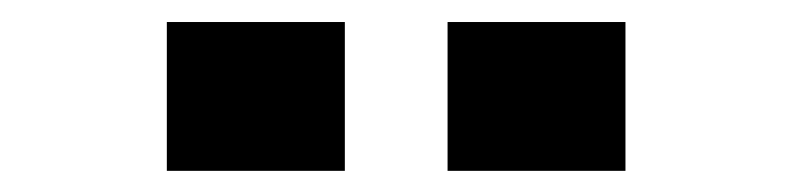

<svg xmlns="http://www.w3.org/2000/svg" viewBox="-20 -782 730 177"><path d="M133.8 -761.7H297.9V-624.5H133.8ZM392.6 -761.7H556.6V-624.5H392.6Z"/></svg>

Font: Black Ops One
Style: Regular
Weight: 400
Designer: James Grieshaber
Foundry: James Grieshaber
Version: Version 1.002